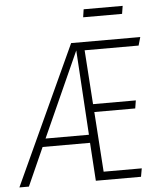

<svg xmlns="http://www.w3.org/2000/svg" viewBox="-86 -893 784 943"><g transform="rotate(-5 306.0 -422.0)"><path d="M554.2 -844.2 547.9 -805.2H356L361.8 -844.2ZM615.2 -643.1H349.1L367.2 -376H578.1L571.8 -336.9H370.1L390.1 -41H578.1L570.8 0H348.1L335.9 -188H102.1L18.1 0H-28.8L286.1 -684.1H627ZM120.1 -228H334L308.1 -646Z"/></g></svg>

Font: Fira Sans Compressed ExtraLight
Style: Italic
Weight: 250
Width: 3
Italic angle: -8°
Designer: Carrois Corporate & Edenspiekermann AG
Foundry: Carrois Corporate GbR & Edenspiekermann AG
Version: Version 4.203;PS 004.203;hotconv 1.0.88;makeotf.lib2.5.64775